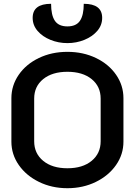

<svg xmlns="http://www.w3.org/2000/svg" viewBox="-20 -982 710 1011"><path d="M40 -236V-465Q40 -532 78.5 -588Q117 -644 184.5 -676.5Q252 -709 335 -709Q418 -709 485.5 -676.5Q553 -644 591.5 -588Q630 -532 630 -465V-236Q630 -169 591 -113Q552 -57 484.5 -24Q417 9 335 9Q253 9 185.5 -24Q118 -57 79 -113Q40 -169 40 -236ZM510 -238V-463Q510 -527 462.5 -565.5Q415 -604 335 -604Q255 -604 207.5 -565.5Q160 -527 160 -463V-238Q160 -174 207.5 -135Q255 -96 335 -96Q415 -96 462.5 -135Q510 -174 510 -238ZM152 -888Q152 -962 249 -962Q249 -902 269 -872.5Q289 -843 335 -843Q381 -843 401 -872.5Q421 -902 421 -962Q518 -962 518 -888Q518 -849 492 -819Q466 -789 424 -772Q382 -755 335 -755Q288 -755 246 -772Q204 -789 178 -819Q152 -849 152 -888Z"/></svg>

Font: K2D SemiBold
Style: Regular
Weight: 600
Designer: Katatrad Aksorn Co.,Ltd.
Foundry: Cadson Demak Co.,Ltd.
Version: Version 1.000; ttfautohint (v1.6)